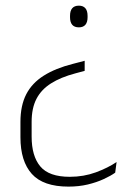

<svg xmlns="http://www.w3.org/2000/svg" viewBox="-20 -514 476 695"><path d="M244.5 -283 286.5 -294V-257.5L253 -248.5Q200 -234.5 164.8 -212.2Q129.5 -190 112 -156.2Q94.5 -122.5 94.5 -73V-19.5Q94.5 51 126 88.5Q157.5 126 232.5 126Q283 126 327 109.8Q371 93.5 402 72.5L397 111Q381 122.5 355.5 134.2Q330 146 297.8 153.8Q265.5 161.5 228 161.5Q136.5 161.5 95.2 115.5Q54 69.5 54 -17V-72.5Q54 -132 75 -172.8Q96 -213.5 138.5 -240.2Q181 -267 244.5 -283ZM265.5 -493.5Q281 -493.5 289 -484.2Q297 -475 297 -456.5V-451.5Q297 -433.5 289 -424.2Q281 -415 265.5 -415Q249.5 -415 241.5 -424.2Q233.5 -433.5 233.5 -451.5V-456.5Q233.5 -475 241.5 -484.2Q249.5 -493.5 265.5 -493.5Z"/></svg>

Font: Anek Kannada Medium ExtraLight
Style: Regular
Weight: 250
Version: Version 1.003